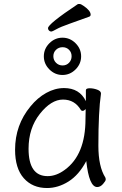

<svg xmlns="http://www.w3.org/2000/svg" viewBox="-20 -930 615 968"><path d="M430 -846Q381 -828 332.5 -811Q284 -794 264 -782.5Q244 -771 238 -771Q232 -771 227 -776Q222 -781 222 -788Q222 -809 372 -909Q374 -910 381 -910Q388 -910 402 -900Q437 -876 437 -856Q437 -849 430 -846ZM361 -712Q389 -684 389 -646Q389 -608 361 -580Q333 -552 295 -552Q257 -552 229 -580Q201 -608 201 -646Q201 -684 229 -712Q257 -740 295 -740Q333 -740 361 -712ZM295.5 -600Q315 -600 328 -613.5Q341 -627 341 -646.5Q341 -666 328 -679Q315 -692 295.5 -692Q276 -692 262.5 -679Q249 -666 249 -646.5Q249 -627 262.5 -613.5Q276 -600 295.5 -600ZM470 13Q429 13 415 -118Q378 -48 325.5 -15Q273 18 217 18Q144 18 100 -31.5Q56 -81 56 -175Q56 -300 134 -394Q169 -437 213 -461.5Q257 -486 303 -486Q381 -486 413 -420V-475Q413 -485 432 -485Q451 -485 470 -478Q489 -471 489 -459V-457Q476 -368 476 -195Q476 -90 511 -35Q513 -31 513 -24.5Q513 -18 499.5 -2.5Q486 13 470 13ZM124 -180Q124 -42 220 -42Q264 -42 307 -74Q411 -150 411 -330Q411 -355 412 -380Q403 -371 397 -371Q391 -371 388 -375Q357 -428 297.5 -428Q238 -428 181 -356Q124 -284 124 -180Z"/></svg>

Font: Moon Stars Kai T
Style: Regular
Weight: 400
Designer: GuiWonder
Version: Version 1.101